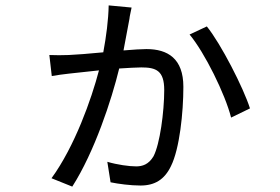

<svg xmlns="http://www.w3.org/2000/svg" viewBox="-20 -638 1040 712"><path d="M747 -540 683 -510C739 -443 815 -289 837 -202L907 -236C883 -312 799 -476 747 -540ZM163 -434 172 -356C190 -359 215 -363 236 -365L347 -377C319 -270 257 -95 171 23L248 54C330 -74 394 -268 422 -384C456 -386 485 -388 504 -388C559 -388 589 -376 589 -304C589 -224 573 -103 549 -58C531 -28 508 -21 485 -21C459 -21 415 -27 378 -38L390 38C419 44 464 50 501 50C554 50 590 28 614 -22C646 -86 660 -221 660 -316C660 -421 602 -456 523 -456C505 -456 474 -454 438 -451L460 -568C461 -580 465 -593 468 -610L383 -618C382 -564 374 -503 363 -444C311 -439 261 -435 235 -434C210 -433 188 -433 163 -434Z"/></svg>

Font: Noto Sans KR
Style: Regular
Weight: 400
Designer: Ryoko NISHIZUKA 西塚涼子 (kana, bopomofo & ideographs); Paul D. Hunt (Latin, Greek & Cyrillic); Sandoll Communications 산돌커뮤니
Foundry: Adobe
Version: Version 2.004;hotconv 1.0.118;makeotfexe 2.5.65603